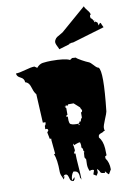

<svg xmlns="http://www.w3.org/2000/svg" viewBox="-116 -1126 872 1263"><g transform="rotate(-10 320.0 -494.5)"><path d="M536.1 -1055.7Q539.6 -1043.5 555.2 -1025.1Q570.8 -1006.8 571.3 -994.1Q564.9 -992.7 564.9 -984.9Q564.9 -977.1 566.9 -970.7Q569.8 -969.2 571.5 -967.5Q573.2 -965.8 575 -964.4Q576.7 -962.9 577.1 -961.9Q577.6 -960.9 579.1 -959Q580.6 -957 581.5 -951.7L587.9 -953.1L584.5 -939.9L594.2 -943.4L606 -934.6L610.8 -914.1L617.7 -925.8L626.5 -929.2Q627.9 -921.9 640.1 -897.5L427.2 -834Q422.4 -833 420.4 -833Q418.5 -833 418.5 -834L397.5 -828.6L398.4 -826.2L328.1 -805.2Q327.1 -811 320.1 -824Q313 -836.9 310.3 -847.9Q307.6 -858.9 313.7 -870.4Q319.8 -881.8 328.4 -887.5Q336.9 -893.1 350.3 -900.1Q363.8 -907.2 368.7 -911.1ZM405.8 44.4 415 18.6 409.2 13.7H396.5Q396.5 14.6 385.7 17.6Q375.5 -4.4 375.5 -27.1Q375.5 -49.8 376.5 -61L367.7 -76.2L370.1 -112.8L372.6 -107.9L374 -111.3L367.7 -122.1V-132.8L358.9 -144.5L359.9 -155.8Q359.9 -165.5 356 -179.2Q345.7 -179.2 331.3 -173.6Q316.9 -168 314 -167V-178.2L306.2 -167H310.1L314 -132.8L303.7 -113.8L314 -111.3Q314 -81.1 318.6 -23.7Q323.2 33.7 323.2 63.5L315.9 49.3L314.9 46.9L315.9 48.3Q315.9 26.4 308.3 14.9Q300.8 3.4 279.3 3.4Q261.2 25.9 261.2 59.6Q277.3 44.9 279.3 39.6V53.2L270.5 64.5Q252.9 64.5 251 49.3Q251 51.3 252 54.7Q252.9 58.1 252.9 59.6Q249 54.2 246.1 42Q243.2 29.8 238.8 21.7Q234.4 13.7 225.6 13.7Q210 13.7 210 32.2Q210.4 28.8 213.4 25.4Q216.3 22 217.8 22L209 43.5Q206.5 36.1 201.7 26.4Q190.9 5.9 190.9 -11.2Q190.9 -92.8 173.8 -132.8H182.1L173.3 -224.6L173.8 -235.8H164.1L155.3 -280.3L164.1 -291.5Q164.1 -304.2 152.3 -304.2L146 -302.7L147 -325.7Q155.3 -332 155.3 -348.6H137.7L127.9 -540.5Q115.2 -554.7 107.9 -579.8Q100.6 -605 91.8 -616Q83 -627 69.3 -630.4Q69.3 -654.8 44.7 -666.3Q20 -677.7 20 -697.8Q42 -697.8 83.7 -709.7Q125.5 -721.7 147 -721.7L164.1 -710Q182.6 -732.4 205.1 -735.8Q235.4 -739.7 262.7 -739.7Q355 -739.7 385.7 -723.6L400.9 -733.9L425.3 -732.4Q431.2 -724.6 460.7 -708.5Q490.2 -692.4 502.4 -688.2Q514.6 -684.1 533.2 -662.6Q551.8 -641.1 562 -641.1Q576.7 -626.5 576.7 -554.4Q576.7 -482.4 562 -348.6Q561 -339.4 543.9 -298.8Q526.9 -258.3 526.9 -244.6Q526.9 -231 530.3 -225.6L522.5 -224.1Q517.6 -218.3 507.1 -215.3Q496.6 -212.4 490.2 -207.3Q483.9 -202.1 483.9 -189Q508.3 -160.6 511.7 -110.4Q513.2 -92.8 513.2 -64.9L502 -57.6L503.4 -43.5Q524.9 -15.6 524.9 31.7L507.8 60.5L503.4 59.6L483.9 37.1V47.4Q456.5 47.4 453.1 37.1Q448.2 22 435.1 13.7L437 34.2Q437 38.6 431.6 46.6Q426.3 54.7 425.3 56.6ZM375.5 -313.5H385.7Q385.7 -326.7 396.5 -336.9V-371.1Q400.4 -371.1 403.1 -374.8Q405.8 -378.4 405.8 -382.6Q405.8 -386.7 401.1 -393.3Q396.5 -399.9 396.5 -404.8L358.9 -438.5H323.2L314 -427.7L306.2 -438.5V-427.7H296.9L306.2 -415.5V-371.1Q296.9 -371.1 296.9 -359.4H306.2Q306.2 -356.4 306.2 -346.9Q306.2 -337.4 306.4 -331.5Q306.6 -325.7 308.8 -318.1Q311 -310.5 315.9 -307.9Q320.8 -305.2 329.3 -303.2Q337.9 -301.3 357.2 -300.8Q376.5 -300.3 375.5 -313.5ZM375.5 -291.5 367.7 -302.7V-291.5ZM323.2 63.5Q324.2 64.5 324.2 65.4Q324.2 66.4 323.2 67.4ZM314.9 46.9Q314 46.9 314 44.4Z"/></g></svg>

Font: Butcherman
Style: Regular
Weight: 400
Version: Version 001.004